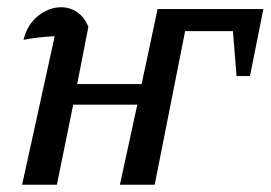

<svg xmlns="http://www.w3.org/2000/svg" viewBox="-20 -510 747 530"><path d="M41 0 131 -410Q85 -408 45 -400Q55 -442 85 -466Q115 -490 149 -490Q173 -490 193 -476.5Q213 -463 224 -436L193 -278H371L415 -485H707L670 -300H633L623 -424H491L407 0H311L359 -221H182L137 0Z"/></svg>

Font: Piazzolla Medium
Style: Italic
Weight: 500
Italic angle: -11.3°
Designer: Juan Pablo del Peral
Foundry: Huerta Tipografica
Version: Version 1.330